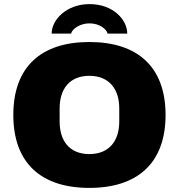

<svg xmlns="http://www.w3.org/2000/svg" viewBox="-20 -905 873 937"><path d="M232 -741H327C331 -762 368 -791 417 -791C466 -791 501 -762 505 -741H601C601 -808 533 -885 417 -885C304 -885 232 -808 232 -741ZM416 12C651 12 788 -109 788 -344C788 -579 651 -700 416 -700C181 -700 45 -579 45 -344C45 -109 181 12 416 12ZM416 -153C319 -153 271 -218 271 -312V-376C271 -470 319 -535 416 -535C513 -535 562 -470 562 -376V-312C562 -218 513 -153 416 -153Z"/></svg>

Font: Archivo Black
Style: Regular
Weight: 900
Designer: Hector Gatti
Foundry: Omnibus-Type
Version: Version 2.001